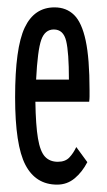

<svg xmlns="http://www.w3.org/2000/svg" viewBox="-20 -491 290 521"><path d="M135 10Q77 10 49 -43.5Q21 -97 21 -227Q21 -361 47 -416Q73 -471 128 -471Q160 -471 181 -450.5Q202 -430 212.5 -381Q223 -332 223 -246Q223 -236 223 -229.5Q223 -223 222 -215H76Q77 -151 83 -115.5Q89 -80 102 -66Q115 -52 137 -52Q157 -52 168 -63.5Q179 -75 187 -92L217 -51Q203 -24 182.5 -7Q162 10 135 10ZM78 -275H167Q167 -349 159.5 -380Q152 -411 126 -411Q102 -411 92 -383Q82 -355 78 -275Z"/></svg>

Font: Inconsolata UltraCondensed Medium
Style: Regular
Weight: 500
Width: 1
Monospace: yes
Designer: Raph Levien, Cyreal, Brenton Simpson
Foundry: Raph Levien, Cyreal, Google
Version: Version 3.001; ttfautohint (v1.8.2.53-6de2)